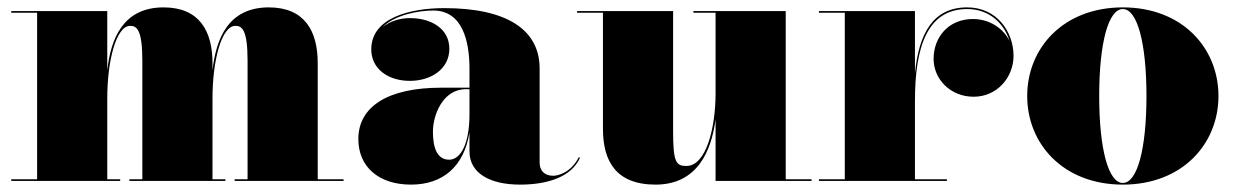

<svg xmlns="http://www.w3.org/2000/svg" viewBox="-20 -490 3344 520"><path d="M10.5 -4.5V0H305.5V-4.5H270.5V-223C270.5 -328.5 295.5 -420 332.5 -420C350.5 -420 365.5 -409.5 365.5 -325.5V-4.5H330.5V0H590.5V-4.5H555.5V-223C555.5 -328.5 580.5 -420 617.5 -420C635.5 -420 650.5 -409.5 650.5 -325.5V-4.5H615.5V0H910.5V-4.5H840.5V-319C840.5 -406 805 -470 708 -470C598 -470 565 -385 555.5 -299V-319C555.5 -406 520 -470 423 -470C313.5 -470 280 -385.5 270.5 -299.5V-460H10.5V-455.5H80.5V-4.5Z M1174.5 -252.5C1032.5 -252.5 950.5 -202.5 950.5 -113.5C950.5 -37.5 1006.5 10 1093 10C1179.5 10 1236.5 -39 1251.5 -131V-80C1251.5 -21 1306.5 10 1388.5 10C1466.5 10 1528.5 -12.5 1551 -63L1547.5 -64C1527 -24 1493.5 -14 1478 -14C1453.5 -14 1441.5 -29 1441.5 -49.5V-304.5C1441.5 -410.5 1351 -468 1183.5 -468C1092.5 -468 985.5 -443 985.5 -356C985.5 -305 1029.5 -271 1090 -271C1147.5 -271 1197 -303 1197 -358C1197 -412 1148.5 -441 1090 -441C1061 -441 1034.5 -431.5 1015.5 -416C1050.5 -450.5 1114.5 -461.5 1153.5 -461.5C1233.5 -461.5 1251.5 -376.5 1251.5 -304.5V-252.5ZM1196.5 -57.5C1164.5 -57.5 1152.5 -88.5 1152.5 -133.5C1152.5 -178 1179 -248.5 1242 -248.5H1251.5V-180.5C1251.5 -99 1227 -57.5 1196.5 -57.5Z M1803 -460H1543V-455.5H1613V-141C1613 -54 1648 10 1755.5 10C1867.5 10 1906.5 -79 1918 -167V0H2178V-4.5H2108V-460H1858V-455.5H1918V-237C1918 -145 1893 -40.5 1839 -40.5C1811 -40.5 1803 -50.5 1803 -134.5Z M2198 -4.5V0H2544.5V-4.5H2458V-217C2458 -364 2492 -465.5 2599.5 -465.5C2660 -465.5 2699.5 -426 2714 -379.5C2697.5 -412.5 2661 -438.5 2615 -438.5C2549.5 -438.5 2508.5 -390 2508.5 -330.5C2508.5 -275.5 2554 -228 2617 -228C2680 -228 2725 -280 2725 -339C2725 -403 2680.5 -470 2599.5 -470C2507.5 -470 2468.5 -400 2458 -291.5V-460H2198V-455.5H2268V-4.5Z M2762 -230C2762 -100 2860 10 3021 10C3182 10 3280 -100 3280 -230C3280 -360 3182 -470 3021 -470C2860 -470 2762 -360 2762 -230ZM2957 -230C2957 -374 2982 -465.5 3021 -465.5C3060 -465.5 3085 -374 3085 -230C3085 -86 3060 5.5 3021 5.5C2982 5.5 2957 -86 2957 -230Z"/></svg>

Font: Bodoni* 36pt Fatface
Style: Regular
Weight: 900
Version: Version 2.3